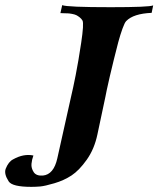

<svg xmlns="http://www.w3.org/2000/svg" viewBox="-52 -713 616 747"><path d="M544 -692 538 -663Q467 -660 439 -631Q433 -625 424.5 -601.5Q416 -578 408 -548.5Q400 -519 391 -481.5Q382 -444 375.5 -417Q369 -390 363.5 -363.5Q358 -337 358 -336L327 -190Q315 -133 285.5 -91.5Q256 -50 226.5 -30.5Q197 -11 159.5 0Q122 11 104.5 12.5Q87 14 70 14Q-4 14 -18 -7Q-37 -36 -30 -56Q-19 -84 -1 -93Q40 -116 78 -108Q72 -92 70.5 -75.5Q69 -59 79 -43.5Q89 -28 115 -30Q157 -34 171 -97L225 -339Q232 -368 242.5 -421Q253 -474 264 -547.5Q275 -621 269 -633Q265 -640 258 -645.5Q251 -651 245 -654Q239 -657 228 -659Q217 -661 212.5 -661Q208 -661 196 -661.5Q184 -662 183 -662L190 -693Q209 -685 379 -685Q528 -685 544 -692Z"/></svg>

Font: GFS Artemisia
Style: Bold Italic
Weight: 700
Italic angle: -12°
Designer: Designed by Takis Katsoulidis and George D. Matthiopoulos.
Foundry: Designed by Takis Katsoulidis and George D. Matthiopoulos.
Version: Version 1.0